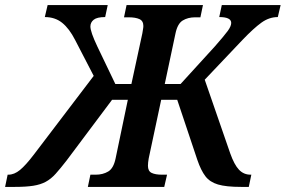

<svg xmlns="http://www.w3.org/2000/svg" viewBox="-81 -734 1122 754"><path d="M-61 0 -51 -48H-48Q-25 -48 -2.5 -66.5Q20 -85 52 -127L287 -436L214 -577Q191 -622 163 -644.5Q135 -667 95 -667L106 -714H342L332 -667Q300 -667 287 -656.5Q274 -646 274 -630Q274 -609 301 -552L372 -404H435L478 -603Q479 -611 480.5 -618.5Q482 -626 482 -632Q482 -652 466.5 -659Q451 -666 425 -666H406L416 -714H716L706 -666H685Q657 -666 636.5 -653.5Q616 -641 608 -602L566 -404H628L763 -552Q799 -593 813 -612Q827 -631 827 -644Q827 -667 780 -667L790 -714H1021L1010 -667Q976 -667 945.5 -645Q915 -623 871 -577L723 -421L823 -132Q839 -87 857.5 -67.5Q876 -48 903 -48H906L896 0H866Q807 0 775 -9.5Q743 -19 725.5 -42Q708 -65 694 -106L615 -342H552L503 -112Q500 -95 500 -83Q500 -62 514.5 -55Q529 -48 555 -48H575L564 0H264L274 -48H295Q323 -48 344 -60.5Q365 -73 373 -112L421 -342H359L180 -103Q156 -72 137.5 -51.5Q119 -31 98.5 -20Q78 -9 49.5 -4.5Q21 0 -23 0Z"/></svg>

Font: Noto Serif SemiCondensed SemiBold
Style: Italic
Weight: 600
Width: 4
Italic angle: -12°
Designer: Monotype Design Team
Foundry: Monotype Imaging Inc.
Version: Version 2.014; ttfautohint (v1.8.4.7-5d5b)